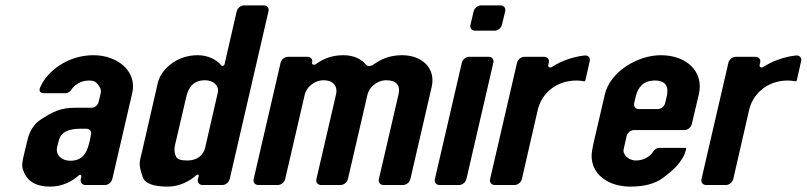

<svg xmlns="http://www.w3.org/2000/svg" viewBox="-20 -687 2996 713"><path d="M282 -31 280 -22C277 -10 285 0 297 0H370C382 0 394 -10 397 -22L471 -341C490 -422 417 -482 327 -482C233 -482 155 -424 129 -362C123 -348 130 -341 144 -341H226C231 -341 240 -347 243 -351C255 -371 279 -388 311 -388C327 -388 337 -383 343 -374C358 -355 356 -348 351 -328L346 -308C343 -296 332 -287 321 -287H262C203 -287 176 -272 130 -242C104 -225 89 -198 81 -163L68 -109C64 -90 58 -71 68 -50C82 -13 115 6 166 6C213 6 248 -14 273 -36C278 -40 283 -37 282 -31ZM279 -209H301C313 -209 321 -199 318 -187L313 -163C305 -129 293 -90 241 -90C208 -90 186 -112 192 -140L198 -164C205 -195 232 -209 279 -209Z M714 -482C636 -482 578 -430 566 -379L507 -122C498 -84 493 -78 510 -30C517 -6 550 6 602 6C648 6 685 -15 710 -37C714 -41 719 -38 718 -33L715 -22C712 -10 720 0 732 0H806C818 0 830 -10 833 -22L977 -645C980 -657 972 -667 960 -667H886C874 -667 862 -657 859 -645L814 -449C813 -443 805 -440 802 -444C784 -466 752 -482 714 -482ZM789 -344C773 -276 758 -207 742 -139C736 -114 717 -91 674 -91C651 -91 637 -96 633 -107C625 -127 628 -138 631 -153L671 -324C678 -355 692 -389 742 -389C770 -389 794 -371 789 -344Z M1255 -482C1217 -482 1183 -471 1153 -449C1147 -444 1137 -447 1139 -454V-455C1142 -466 1134 -476 1123 -476H1049C1037 -476 1025 -466 1022 -454L922 -22C919 -10 927 0 939 0H1012C1024 0 1036 -10 1039 -22L1112 -337C1118 -361 1145 -389 1182 -389C1216 -389 1235 -368 1228 -337L1155 -22C1152 -10 1160 0 1172 0H1245C1257 0 1269 -10 1272 -22L1345 -337C1351 -361 1378 -389 1415 -389C1451 -389 1468 -370 1460 -337L1387 -22C1384 -10 1392 0 1404 0H1477C1489 0 1501 -10 1504 -22L1583 -364C1599 -432 1549 -482 1473 -482C1425 -482 1393 -466 1365 -446C1358 -441 1344 -440 1340 -446C1322 -468 1294 -482 1255 -482Z M1612 0H1685C1697 0 1709 -10 1712 -22L1812 -454C1815 -466 1807 -476 1795 -476H1722C1710 -476 1698 -466 1695 -454L1595 -22C1592 -10 1600 0 1612 0ZM1744 -573H1817C1829 -573 1841 -583 1844 -595L1856 -645C1859 -657 1851 -667 1839 -667H1766C1754 -667 1742 -657 1739 -645L1727 -595C1724 -583 1732 -573 1744 -573Z M2154 -389 2170 -460C2173 -473 2164 -482 2151 -481C2105 -476 2061 -459 2029 -438C2022 -434 2014 -438 2016 -446L2018 -454C2021 -466 2013 -476 2001 -476H1927C1915 -476 1903 -466 1900 -454L1800 -22C1797 -10 1805 0 1817 0H1891C1903 0 1915 -10 1918 -22L1977 -279C1989 -333 2039 -388 2121 -388C2130 -388 2140 -387 2149 -385C2151 -384 2153 -386 2154 -389Z M2226 -336 2184 -155C2181 -141 2178 -126 2177 -112C2175 -40 2238 6 2321 6C2374 6 2413 -5 2443 -27C2472 -49 2493 -68 2503 -83C2514 -98 2523 -112 2526 -127L2528 -133C2529 -136 2527 -138 2524 -138H2425C2420 -138 2409 -130 2407 -126C2395 -107 2373 -91 2341 -91C2316 -91 2291 -112 2296 -133L2307 -182C2310 -194 2322 -204 2334 -204H2522C2534 -204 2546 -214 2549 -226L2575 -336C2595 -421 2530 -482 2434 -482C2347 -482 2245 -420 2226 -336ZM2412 -388C2454 -388 2464 -363 2456 -329L2450 -304C2447 -292 2435 -282 2423 -282H2352C2340 -282 2332 -292 2335 -304L2341 -329C2349 -362 2368 -388 2412 -388Z M2939 -389 2955 -460C2958 -473 2949 -482 2936 -481C2890 -476 2846 -459 2814 -438C2807 -434 2799 -438 2801 -446L2803 -454C2806 -466 2798 -476 2786 -476H2712C2700 -476 2688 -466 2685 -454L2585 -22C2582 -10 2590 0 2602 0H2676C2688 0 2700 -10 2703 -22L2762 -279C2774 -333 2824 -388 2906 -388C2915 -388 2925 -387 2934 -385C2936 -384 2938 -386 2939 -389Z"/></svg>

Font: DIN Rundschrift
Style: BreitKursiv
Weight: 400
Width: 7
Version: Version 1.027